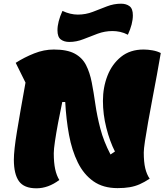

<svg xmlns="http://www.w3.org/2000/svg" viewBox="-20 -993 910 1039"><path d="M177 26Q110 26 82.5 -12.5Q55 -51 55 -129Q55 -179 71.5 -279.5Q88 -380 118 -546L65 -653Q112 -683 165 -704Q218 -725 271 -725Q343 -725 384 -703Q425 -681 445.5 -641Q466 -601 476.5 -547Q487 -493 496 -429.5Q505 -366 523 -297Q541 -228 578 -157L602 -173Q574 -228 555.5 -301Q537 -374 537 -447Q537 -520 561.5 -583Q586 -646 635 -685.5Q684 -725 757 -725Q780 -725 805.5 -720.5Q831 -716 850 -706Q841 -652 829 -587.5Q817 -523 804.5 -457Q792 -391 781.5 -332Q771 -273 764.5 -229.5Q758 -186 758 -168Q758 -116 766 -82.5Q774 -49 790 -26Q761 -7 736 4Q711 15 682.5 20Q654 25 616 25Q538 25 485.5 -12Q433 -49 401 -114Q369 -179 353.5 -263Q338 -347 333 -441H317Q305 -385 294.5 -329Q284 -273 277.5 -229Q271 -185 271 -164Q271 -113 278.5 -78Q286 -43 301 -19Q241 26 177 26ZM355 -766Q327 -766 309 -779.5Q291 -793 291 -829Q291 -875 318 -934Q339 -924 360 -919Q381 -914 401 -914Q444 -914 482.5 -929Q521 -944 558.5 -958.5Q596 -973 635 -973Q663 -973 681 -959.5Q699 -946 699 -910Q699 -864 672 -805Q651 -816 630 -820.5Q609 -825 589 -825Q547 -825 508 -810.5Q469 -796 431.5 -781Q394 -766 355 -766Z"/></svg>

Font: Lemon
Style: Regular
Weight: 400
Designer: Eduardo Rodriguez Tunni
Foundry: Eduardo Rodriguez Tunni
Version: Version 1.003; ttfautohint (v1.8.4.7-5d5b);gftools[0.9.24]